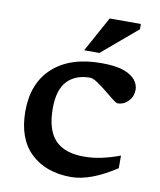

<svg xmlns="http://www.w3.org/2000/svg" viewBox="-83 -798 729 876"><g transform="rotate(10 281.0 -360.5)"><path d="M353 -525Q420 -525 457.8 -511Q495.5 -497 511.2 -475.8Q527 -454.5 527 -432.5Q527 -401 506 -379Q485 -357 456 -357Q450 -357 432 -371.2Q414 -385.5 391.2 -404Q368.5 -422.5 347.2 -436.5Q326 -450.5 314 -450.5Q246 -450.5 207.8 -410.2Q169.5 -370 169.5 -283.5Q169.5 -184 213.2 -137.5Q257 -91 346.5 -91Q387.5 -91 428.5 -99.8Q469.5 -108.5 513.5 -125V-66.5Q395.5 11 305 11Q188 11 118.2 -55.8Q48.5 -122.5 48.5 -249.5Q48.5 -379.5 128.8 -452.2Q209 -525 353 -525ZM264.5 -569 354 -732H498.5V-707.5L335 -569Z"/></g></svg>

Font: Newsreader Caption Medium
Style: Regular
Weight: 500
Designer: Hugues Gentile
Foundry: Production Type
Version: Version 1.001